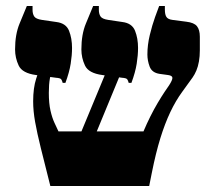

<svg xmlns="http://www.w3.org/2000/svg" viewBox="-20 -617 713 637"><path d="M147 0Q128 -75 115.5 -125.5Q103 -176 96.5 -212.5Q90 -249 90 -281Q90 -325 100 -356Q110 -387 122 -421L160 -407Q157 -401 153 -388.5Q149 -376 145.5 -356.5Q142 -337 142 -309Q142 -274 147.5 -250Q153 -226 160.5 -210Q168 -194 174 -181H456Q467 -207 479 -231Q491 -255 503.5 -276Q516 -297 526 -312L541 -334Q552 -351 552 -358.5Q552 -366 538 -368L509 -372Q484 -376 476.5 -396Q469 -416 469 -436Q469 -468 477 -501Q485 -534 494.5 -560.5Q504 -587 508 -597H527V-585Q527 -569 532 -561Q537 -553 552 -551L598 -545Q624 -542 633.5 -530Q643 -518 643 -495V-450Q643 -430 640 -413Q637 -396 631.5 -383Q626 -370 619 -360L585 -313Q563 -283 545 -245Q527 -207 512 -158.5Q497 -110 484 -45L475 0ZM222 -113 351 -424 398 -416 273 -113ZM188 -342Q186 -350 183 -354Q180 -358 166 -359L100 -368Q54 -374 42 -399.5Q30 -425 30 -453Q30 -503 45 -539Q60 -575 69 -597H88V-584Q88 -571 93.5 -562.5Q99 -554 119 -551L167 -544Q199 -540 209 -515Q219 -490 219 -458Q219 -434 214.5 -405.5Q210 -377 197 -342ZM407 -342Q405 -350 402 -354Q399 -358 385 -359L320 -368Q274 -374 262 -399.5Q250 -425 250 -453Q250 -503 265 -539Q280 -575 289 -597H308V-584Q308 -571 313.5 -562.5Q319 -554 339 -551L386 -544Q418 -540 428 -515Q438 -490 438 -458Q438 -434 433.5 -405.5Q429 -377 416 -342Z"/></svg>

Font: Frank Ruhl Libre Black
Style: Regular
Weight: 900
Designer: Yanek Iontef
Foundry: Fontef
Version: Version 6.004